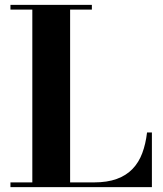

<svg xmlns="http://www.w3.org/2000/svg" viewBox="-20 -770 672 790"><path d="M23 0V-19.5H113V-730.5H23V-750H358V-730.5H268.5V-19.5H366.5Q421.5 -19.5 460.5 -33.8Q499.5 -48 525.2 -74.8Q551 -101.5 565.2 -139.5Q579.5 -177.5 585 -225H605V0Z"/></svg>

Font: Bodoni Moda
Style: Bold
Weight: 700
Designer: Owen Earl
Foundry: indestructible type
Version: Version 2.005